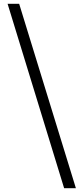

<svg xmlns="http://www.w3.org/2000/svg" viewBox="-20 -813 440 1012"><path d="M380 179 81 -793H20L318 179Z"/></svg>

Font: GenRyuMin2 TW B
Style: Regular
Weight: 700
Version: Version 2.100;PS 2.1;hotconv 16.6.51;makeotf.lib2.5.65220 DE